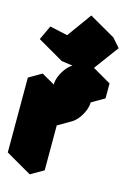

<svg xmlns="http://www.w3.org/2000/svg" viewBox="-200 -1116 833 1239"><g transform="rotate(15 216.5 -496.5)"><path d="M130 -450 217 -500V-400L303 -450Q303 -477 315 -506.5Q327 -536 347 -561.5Q367 -587 390 -600L476 -650V-550L390 -500Q390 -474 378 -444Q366 -414 346 -388.5Q326 -363 303 -350L217 -300V0L130 50ZM325 -683 140 -710 185 -806 304 -780 423 -943 474 -885ZM130 -450V50L-43 -50V-550ZM476 -650 390 -600Q367 -587 347 -561.5Q327 -536 315 -506.5Q303 -477 303 -450L130 -550Q130 -577 142.1 -606.5Q154.3 -636 174 -661.5Q193.7 -687 217 -700L303 -750ZM303 -450 217 -400 43 -500 130 -550ZM423 -943 304 -780 131 -880 249 -1043ZM217 -500 130 -450 -43 -550 43 -600ZM304 -780 185 -806 12 -906 131 -880ZM185 -806 140 -710 -33 -810 12 -906Z"/></g></svg>

Font: Nabla Normal
Style: Regular
Weight: 400
Designer: Arthur Reinders Folmer
Version: Version 1.000